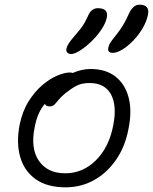

<svg xmlns="http://www.w3.org/2000/svg" viewBox="-20 -789 654 821"><path d="M260 12Q182 12 133 -22.5Q84 -57 66.5 -117.5Q49 -178 64 -256Q76 -314 102.5 -356Q129 -398 161.5 -425.5Q194 -453 225.5 -466Q257 -479 278 -479Q286 -479 291 -477Q309 -485 328.5 -489.5Q348 -494 367 -494Q433 -494 474.5 -461Q516 -428 530.5 -370Q545 -312 529 -236Q515 -162 476.5 -106Q438 -50 382.5 -19Q327 12 260 12ZM128 -243Q110 -154 146.5 -101Q183 -48 259 -48Q334 -48 390 -103.5Q446 -159 464 -252Q481 -337 454.5 -385.5Q428 -434 363 -434Q329 -434 306.5 -422Q284 -410 259 -390Q240 -374 230 -361.5Q220 -349 212.5 -341.5Q205 -334 192 -334Q176 -334 172 -345Q139 -307 128 -243ZM462 -563Q439 -563 443 -584Q445 -596 452.5 -607.5Q460 -619 474 -636Q494 -661 506 -681Q518 -701 531 -730Q549 -769 576 -769Q621 -769 613 -727Q607 -697 589.5 -667.5Q572 -638 549 -614.5Q526 -591 503 -577Q480 -563 462 -563ZM284 -558Q274 -558 268 -564Q262 -570 264 -581Q266 -591 274 -603.5Q282 -616 302 -639Q324 -664 334 -679Q344 -694 355 -718Q363 -738 374 -746Q385 -754 398 -754Q444 -754 437 -715Q432 -690 413.5 -662.5Q395 -635 370.5 -611.5Q346 -588 322.5 -573Q299 -558 284 -558Z"/></svg>

Font: Shantell Sans Normal
Style: Italic
Weight: 300
Italic angle: -11.31°
Designer: Stephen Nixon, Anya Danilova, Shantell Martin
Foundry: Arrow Type
Version: Version 1.008;[a672d596b]